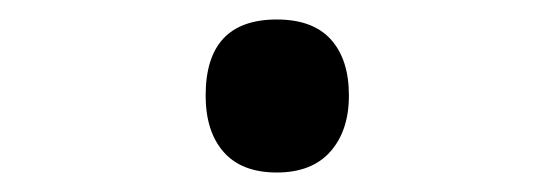

<svg xmlns="http://www.w3.org/2000/svg" viewBox="-20 -439 570 197"><path d="M264 -262Q228 -262 209.5 -283Q191 -304 191 -341Q191 -419 264 -419Q301 -419 319.5 -398.5Q338 -378 338 -341Q338 -305 319 -283.5Q300 -262 264 -262Z"/></svg>

Font: Noto Sans Mono Condensed SemiBold
Style: Regular
Weight: 600
Width: 3
Designer: Monotype Design Team
Foundry: Monotype Imaging Inc.
Version: Version 2.014